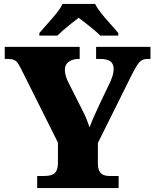

<svg xmlns="http://www.w3.org/2000/svg" viewBox="-20 -951 783 971"><path d="M168 0V-61H203Q225 -61 240.5 -66Q256 -71 264.5 -85.5Q273 -100 273 -128V-230L88 -600Q78 -620 70 -631.5Q62 -643 50.5 -648Q39 -653 17 -653H4V-714H383V-653H379Q347 -653 327.5 -638.5Q308 -624 308 -598Q308 -587 311.5 -572Q315 -557 322 -542L396 -395Q410 -368 417.5 -349Q425 -330 433 -307Q443 -334 456.5 -364.5Q470 -395 485 -427L539 -540Q550 -566 552.5 -580.5Q555 -595 555 -600Q555 -629 538 -641Q521 -653 485 -653H466V-714H741V-653H729Q710 -653 698 -646.5Q686 -640 675 -623.5Q664 -607 648 -576L475 -228V-126Q475 -99 483 -85Q491 -71 504 -66Q517 -61 532 -61H580V0ZM179 -784Q195 -803 218.5 -829Q242 -855 264 -882Q286 -909 296 -931H461Q472 -909 493.5 -882Q515 -855 539 -829Q563 -803 578 -784V-771H487Q477 -782 456.5 -799Q436 -816 414.5 -833Q393 -850 378 -861Q363 -850 341.5 -833Q320 -816 300.5 -799Q281 -782 270 -771H179Z"/></svg>

Font: Noto Serif Bengali Black
Style: Regular
Weight: 900
Version: Version 2.003